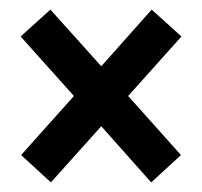

<svg xmlns="http://www.w3.org/2000/svg" viewBox="-20 -479 421 400"><path d="M247 -279 357 -156 295 -99 191 -216 86 -99 24 -156 134 -279 23 -403 85 -459 191 -341 296 -459 358 -403Z"/></svg>

Font: Cabin Condensed SemiBold
Style: Regular
Weight: 600
Width: 3
Designer: Pablo Impallari
Foundry: Pablo Impallari. http://www.impallari.com Igino Marini. http://www.ikern.com
Version: Version 2.001